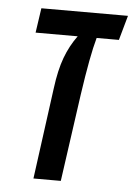

<svg xmlns="http://www.w3.org/2000/svg" viewBox="-46 -600 445 636"><g transform="rotate(5 177.0 -282.0)"><path d="M331 -482H257Q240 -422 221 -291L180 0H89L130 -303Q138 -365 153.5 -406.5Q169 -448 194 -482H54L66 -564H354Z"/></g></svg>

Font: FiraGO
Style: Italic
Weight: 400
Italic angle: -8°
Designer: bBox Type GmbH
Foundry: bBox Type GmbH
Version: Version 1.001